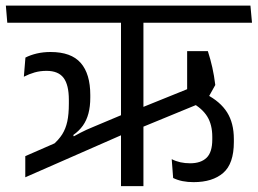

<svg xmlns="http://www.w3.org/2000/svg" viewBox="-40 -652 902 672"><path d="M842 -572.5 836.5 -632.5H-19.5L-14.5 -572.5ZM660 -358 443.5 -270.5 444.5 -201.5 681.5 -299ZM687.5 -473H615V-296L685 -303.5L713.5 -354.5Q709.5 -387.5 703.2 -415.5Q697 -443.5 687.5 -473ZM566 -29Q581.5 -21.5 599.2 -18Q617 -14.5 637.5 -14.5Q704 -14.5 741.2 -46.8Q778.5 -79 778.5 -155V-165.5Q778.5 -221 754.8 -258.8Q731 -296.5 681.5 -322L630.5 -293Q668 -272.5 685.5 -244Q703 -215.5 703 -173V-164Q703 -119 683 -99.8Q663 -80.5 625.5 -80.5Q607.5 -80.5 591.5 -84Q575.5 -87.5 561 -95ZM462 -0.5V-591H383.5V-0.5ZM399.5 -185.5 398.5 -255 285.5 -207.5Q262 -198 241.8 -187.5Q221.5 -177 201 -165.5L191.5 -168L48.5 -105.5V-31.5ZM220.5 -168 216.5 -179.5Q237 -194 250 -212.2Q263 -230.5 269.5 -254.8Q276 -279 276 -310.5V-319.5Q276 -393.5 242.5 -431.8Q209 -470 137 -470Q111.5 -470 89 -464.8Q66.5 -459.5 49 -450.5L43.5 -383.5Q62 -393 81.2 -398.5Q100.5 -404 123 -404Q164 -404 182.5 -379.5Q201 -355 201 -302.5V-289.5Q201 -252 195.5 -226.8Q190 -201.5 177.8 -182Q165.5 -162.5 143.5 -143.5Z"/></svg>

Font: Anek Devanagari Medium
Style: Regular
Weight: 400
Version: Version 1.003